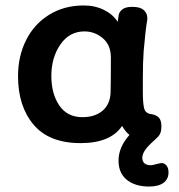

<svg xmlns="http://www.w3.org/2000/svg" viewBox="-20 -514 657 703"><path d="M597 117Q597 142 578.5 155.5Q560 169 526 169Q475 169 444.5 144.5Q414 120 414 74Q414 25 454 -20Q439 -32 427 -53Q385 10 275 10Q160 10 103 -57.5Q46 -125 46 -235Q46 -308 75.5 -367Q105 -426 160 -460Q215 -494 287 -494Q328 -494 361 -477.5Q394 -461 411 -434L414 -455Q415 -469 427 -479Q439 -489 465 -489Q495 -489 508.5 -475Q522 -461 519 -440Q513 -408 506 -327Q503 -287 503 -224V-177Q503 -135 508 -116.5Q513 -98 535 -96Q552 -93 561.5 -83.5Q571 -74 571 -50Q571 -23 555 -10Q555 -10 548 -3Q523 19 512 34.5Q501 50 501 64Q501 77 509 84Q517 91 532 91Q538 91 552 87Q568 83 572 83Q582 83 589.5 92Q597 101 597 117ZM386 -303Q386 -349 356.5 -374Q327 -399 289 -399Q234 -399 201 -351Q168 -303 168 -236Q168 -171 197 -128Q226 -85 282 -85Q328 -85 356 -109Q384 -133 385 -178Q386 -221 386 -303Z"/></svg>

Font: Mali SemiBold
Style: Regular
Weight: 600
Designer: Kitiyaporn Chalermlarp | Katatrad Aksorn Co.,Ltd.
Foundry: Cadson Demak Co.,Ltd.
Version: Version 1.000; ttfautohint (v1.6)